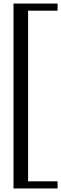

<svg xmlns="http://www.w3.org/2000/svg" viewBox="-20 -820 344 1080"><path d="M304 240H56V-800H304V-760H138V200H304Z"/></svg>

Font: Triodion Unicode
Style: Normal
Weight: 400
Version: Version 1.1